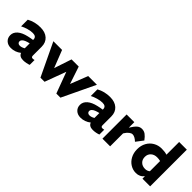

<svg xmlns="http://www.w3.org/2000/svg" viewBox="146 -1678 2650 2650"><g transform="rotate(45 1470.5 -353.0)"><path d="M319 -43Q252 10 170 10Q112 10 76 -23.5Q40 -57 40 -111Q40 -167 87.5 -208.5Q135 -250 224 -270Q270 -281 310 -286V-294Q310 -352 240 -352Q200 -352 149 -337.5Q98 -323 60 -302V-432Q150 -482 260 -482Q353 -482 406.5 -434Q460 -386 460 -303V-132Q460 -100 487 -100Q503 -100 520 -105V-10Q499 -2 469.5 4Q440 10 410 10Q338 10 319 -43ZM235 -100Q271 -100 310 -124V-220Q271 -211 247 -201Q220 -190 205 -174.5Q190 -159 190 -141Q190 -122 202.5 -111Q215 -100 235 -100Z M1370 -472 1140 10H1060L945 -300L830 10H750L520 -472H690L790 -217L875 -472H1015L1100 -217L1200 -472Z M1679 -43Q1612 10 1530 10Q1472 10 1436 -23.5Q1400 -57 1400 -111Q1400 -167 1447.5 -208.5Q1495 -250 1584 -270Q1630 -281 1670 -286V-294Q1670 -352 1600 -352Q1560 -352 1509 -337.5Q1458 -323 1420 -302V-432Q1510 -482 1620 -482Q1713 -482 1766.5 -434Q1820 -386 1820 -303V-132Q1820 -100 1847 -100Q1863 -100 1880 -105V-10Q1859 -2 1829.5 4Q1800 10 1770 10Q1698 10 1679 -43ZM1595 -100Q1631 -100 1670 -124V-220Q1631 -211 1607 -201Q1580 -190 1565 -174.5Q1550 -159 1550 -141Q1550 -122 1562.5 -111Q1575 -100 1595 -100Z M1950 0V-472H2100V-364Q2136 -424 2167.5 -453Q2199 -482 2241 -482Q2282 -482 2313 -459Q2344 -436 2377 -391L2298 -287Q2245 -337 2203 -337Q2179 -337 2152.5 -316Q2126 -295 2100 -253V0Z M2391 -236Q2391 -308 2422 -364Q2453 -420 2507 -451Q2561 -482 2626 -482Q2689 -482 2731 -468V-716H2881V0H2731V-48Q2686 10 2611 10Q2552 10 2501.5 -21Q2451 -52 2421 -108Q2391 -164 2391 -236ZM2661 -120Q2703 -120 2731 -145V-344Q2702 -352 2666 -352Q2611 -352 2576 -320Q2541 -288 2541 -236Q2541 -184 2574 -152Q2607 -120 2661 -120Z"/></g></svg>

Font: Madhuban Bold
Style: Regular
Weight: 700
Designer: jaikishan Patel
Foundry: MagicType
Version: Version 1.000